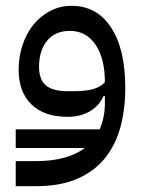

<svg xmlns="http://www.w3.org/2000/svg" viewBox="-20 -399 495 659"><path d="M34 45H322Q340 5 340 -47V-69H335Q321 -36 288.5 -17Q256 2 212 2Q132 2 88 -40.5Q44 -83 44 -160Q44 -205 57.5 -245Q71 -285 95 -314.5Q119 -344 152.5 -361.5Q186 -379 226 -379Q312 -379 361 -305Q410 -231 410 -97Q410 -25 393.5 36.5Q377 98 340.5 143.5Q304 189 245.5 214.5Q187 240 103 240H34V154H103Q158 154 200 142.5Q242 131 271 109H34ZM232 -86Q275 -86 300.5 -93.5Q326 -101 340 -117Q340 -198 308 -245.5Q276 -293 220 -293Q169 -293 141.5 -259Q114 -225 114 -170Q114 -126 137.5 -106Q161 -86 212 -86Z"/></svg>

Font: IBM Plex Sans Arabic
Style: Regular
Weight: 400
Designer: Mike Abbink, Paul van der Laan, Pieter van Rosmalen, Wael Morcos, Khajak Apelian
Foundry: Bold Monday
Version: Version 1.005